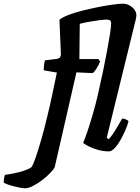

<svg xmlns="http://www.w3.org/2000/svg" viewBox="-196 -820 759 1040"><path d="M-63 200Q-69 200 -85.5 197Q-102 194 -121.5 189Q-141 184 -156 178.5Q-171 173 -176 168Q-176 160 -173.5 144.5Q-171 129 -169 127Q-146 124 -118.5 118.5Q-91 113 -65.5 104.5Q-40 96 -25 85Q-15 69 -1.5 29.5Q12 -10 28 -65.5Q44 -121 59 -185Q74 -245 87 -307.5Q100 -370 112 -427L41 -439Q41 -457 43 -471.5Q45 -486 47 -493L112 -501Q123 -503 127.5 -507.5Q132 -512 134 -524L126 -713Q143 -727 177.5 -740Q212 -753 255 -763.5Q298 -774 340.5 -782.5Q383 -791 417.5 -795.5Q452 -800 470 -800Q498 -800 520.5 -780.5Q543 -761 543 -735Q543 -731 539 -713Q535 -695 528 -668L382 -73L393 -66Q403 -76 416.5 -96Q430 -116 443 -139Q456 -162 466 -178Q475 -178 486.5 -173Q498 -168 500 -163Q495 -142 483 -114.5Q471 -87 456 -60.5Q441 -34 424.5 -17Q408 0 394 0Q363 0 333.5 -8.5Q304 -17 283 -28Q262 -39 254 -46Q264 -68 277.5 -108Q291 -148 306.5 -200.5Q322 -253 335 -311Q349 -371 361.5 -431.5Q374 -492 384 -545Q394 -598 400 -637Q406 -676 406 -694Q406 -705 400 -709.5Q394 -714 377 -714Q369 -714 345.5 -711Q322 -708 292.5 -703Q263 -698 236 -691L234 -500H337L346 -487Q339 -468 327 -449Q315 -430 306 -424L218 -428L100 87Q95 97 77 116Q59 135 34.5 154Q10 173 -16 186.5Q-42 200 -63 200Z"/></svg>

Font: Texturina 72pt 72pt Black
Style: Italic
Weight: 900
Italic angle: -11°
Designer: Guillermo Torres Carreño
Foundry: Omnibus-Type
Version: Version 1.002; ttfautohint (v1.8.3)